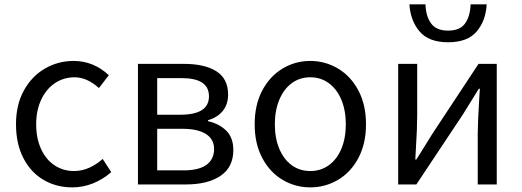

<svg xmlns="http://www.w3.org/2000/svg" viewBox="-20 -830 2348 864"><path d="M52 -270.6Q52 -358.4 87.4 -422.7Q122.8 -487 182 -521.4Q241.2 -555.8 311.8 -555.8Q400.4 -555.8 469.8 -491.6L425.2 -433.8Q371.4 -482.2 315.6 -482.2Q266.2 -482.2 226.8 -455.6Q187.4 -429 165.1 -380.9Q142.8 -332.8 142.8 -270.6Q142.8 -208.4 164.3 -160.6Q185.8 -112.8 224.6 -86.6Q263.4 -60.4 313.4 -60.4Q349 -60.4 382 -75.3Q415 -90.2 442 -114.8L480.6 -55.4Q443.2 -22.8 398.4 -4.8Q353.6 13.2 305.4 13.2Q233.2 13.2 175.6 -20.7Q118 -54.6 85 -119Q52 -183.4 52 -270.6Z M1006.4 -404.4Q1006.4 -360.6 982.9 -331.3Q959.4 -302 916 -289V-284.8Q966.6 -273.4 998.3 -241.8Q1030 -210.2 1030 -155.2Q1030 -77.8 972.6 -38.9Q915.2 0 816.6 0H600.8V-542.6H807.2Q901.2 -542.6 953.8 -509.2Q1006.4 -475.8 1006.4 -404.4ZM920.4 -396.6Q920.4 -478.4 798.2 -478.4H687.4V-313.8H791.8Q920.4 -313.8 920.4 -396.6ZM943.4 -160Q943.4 -203.4 906.8 -226.9Q870.2 -250.4 800.2 -250.4H687.4V-63.4H806.8Q874.6 -63.4 909 -88.2Q943.4 -113 943.4 -160Z M1126 -270.6Q1126 -358.4 1160.1 -422.7Q1194.2 -487 1251.4 -521.4Q1308.6 -555.8 1376.2 -555.8Q1443.6 -555.8 1501.2 -521.4Q1558.8 -487 1592.9 -422.7Q1627 -358.4 1627 -270.6Q1627 -183.6 1592.9 -119.2Q1558.8 -54.8 1501.2 -20.8Q1443.6 13.2 1376.2 13.2Q1308.6 13.2 1251.4 -20.8Q1194.2 -54.8 1160.1 -119.2Q1126 -183.6 1126 -270.6ZM1536.2 -270.6Q1536.2 -333 1516.1 -381.1Q1496 -429.2 1459.7 -455.7Q1423.4 -482.2 1376.2 -482.2Q1328.8 -482.2 1292.9 -455.7Q1257 -429.2 1236.9 -381.1Q1216.8 -333 1216.8 -270.6Q1216.8 -208.2 1236.9 -160.4Q1257 -112.6 1292.9 -86.5Q1328.8 -60.4 1376.2 -60.4Q1423.4 -60.4 1459.7 -86.5Q1496 -112.6 1516.1 -160.4Q1536.2 -208.2 1536.2 -270.6Z M1857.4 -542.6V-312.2Q1857.4 -253.2 1851.4 -158.4Q1849.8 -134.2 1848.8 -112H1853.4Q1870 -138.2 1885.6 -163.4L1925.6 -227.8L2133.4 -542.6H2215.4V0H2129.8V-229.6Q2129.8 -277.2 2137 -393.6Q2138.2 -411 2139.4 -430.6H2134.6L2062.4 -314L1853.6 0H1771.8V-542.6ZM1822.4 -810.4H1894.6Q1896.6 -756.4 1920.1 -724.3Q1943.6 -692.2 1996.6 -692.2Q2049.6 -692.2 2072.7 -724.3Q2095.8 -756.4 2097.8 -810.4H2170Q2166.4 -737.2 2125.2 -688.5Q2084 -639.8 1996.6 -639.8Q1909.4 -639.8 1868.1 -688.5Q1826.8 -737.2 1822.4 -810.4Z"/></svg>

Font: 寒蝉端黑体 Light
Style: Regular
Weight: 300
Designer: ChillDuanSans {Warren2060}; 
Source Han Sans {Ryoko NISHIZUKA 西塚涼子 (kana, bopomofo & ideographs); Paul D. Hunt (Latin, G
Foundry: ChillType&Adobe
Version: Version 1.300;Glyphs 3.3 (3306)